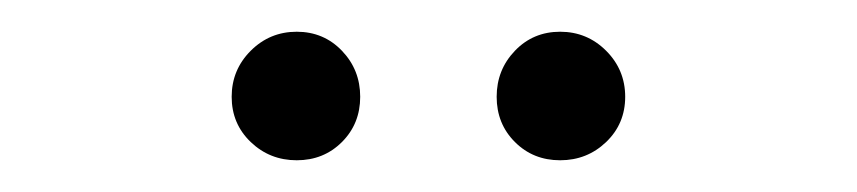

<svg xmlns="http://www.w3.org/2000/svg" viewBox="-20 -678 540 121"><path d="M167 -577Q150 -577 138 -588.5Q126 -600 126 -617Q126 -634 138 -646Q150 -658 167 -658Q184 -658 195.5 -646Q207 -634 207 -617Q207 -600 195.5 -588.5Q184 -577 167 -577ZM333 -577Q316 -577 304.5 -588.5Q293 -600 293 -617Q293 -634 304.5 -646Q316 -658 333 -658Q350 -658 362 -646Q374 -634 374 -617Q374 -600 362 -588.5Q350 -577 333 -577Z"/></svg>

Font: Spectral SC Light
Style: Italic
Weight: 300
Italic angle: -10°
Designer: Jean-Baptiste Levee
Foundry: Production Type
Version: Version 2.001